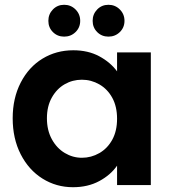

<svg xmlns="http://www.w3.org/2000/svg" viewBox="-20 -773 718 802"><path d="M248 -620Q220 -620 201 -639Q182 -658 182 -686Q182 -714 201 -733.5Q220 -753 248 -753Q276 -753 295.5 -733.5Q315 -714 315 -686Q315 -658 295.5 -639Q276 -620 248 -620ZM433 -620Q405 -620 386 -639Q367 -658 367 -686Q367 -714 386 -733.5Q405 -753 433 -753Q461 -753 480.5 -733.5Q500 -714 500 -686Q500 -658 480.5 -639Q461 -620 433 -620ZM33 -279Q33 -363 66.5 -428Q100 -493 157.5 -528Q215 -563 286 -563Q348 -563 394.5 -538Q441 -513 469 -475V-554H610V0H469V-81Q442 -42 394.5 -16.5Q347 9 285 9Q215 9 157.5 -27Q100 -63 66.5 -128.5Q33 -194 33 -279ZM469 -277Q469 -328 449 -364.5Q429 -401 395 -420.5Q361 -440 322 -440Q283 -440 250 -421Q217 -402 196.5 -365.5Q176 -329 176 -279Q176 -229 196.5 -191.5Q217 -154 250.5 -134Q284 -114 322 -114Q361 -114 395 -133.5Q429 -153 449 -189.5Q469 -226 469 -277Z"/></svg>

Font: Fz Poppins SemBd
Style: Regular
Weight: 600
Designer: Ninad Kale (Devanagari), Jonny Pinhorn (Latin)
Foundry: Indian Type Foundry
Version: Vit hóa bi Vntype.Com & FontZin.Com